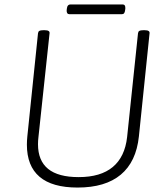

<svg xmlns="http://www.w3.org/2000/svg" viewBox="-20 -838 752 864"><path d="M329 6Q215 6 158 -42.5Q101 -91 101 -187Q101 -196 101.5 -205Q102 -214 103 -224L151 -688Q152 -696 157 -699Q162 -702 174 -702H182Q205 -702 203 -688L153 -221Q152 -213 151.5 -205Q151 -197 151 -189Q151 -115 196.5 -78Q242 -41 334 -41Q433 -41 487.5 -86.5Q542 -132 552 -221L601 -688Q602 -696 607 -699Q612 -702 624 -702H632Q655 -702 653 -688L605 -224Q593 -110 523.5 -52Q454 6 329 6ZM293 -774Q279 -774 280 -792L281 -800Q283 -818 297 -818H532Q545 -818 544 -800L543 -792Q542 -783 538.5 -778.5Q535 -774 528 -774Z"/></svg>

Font: Asap ExtraLight
Style: Italic
Weight: 250
Italic angle: -6°
Version: Version 3.001